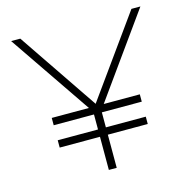

<svg xmlns="http://www.w3.org/2000/svg" viewBox="-113 -825 1005 1013"><g transform="rotate(-15 389.0 -318.0)"><path d="M422 -266H619V-226H401V-144H619V-104H401V77H358V-104H138V-144H358V-226H138V-266H341L36 -713H86L381 -278L693 -713H742Z"/></g></svg>

Font: Gmarket Sans TTF Light
Style: Regular
Weight: 300
Designer: Creative Director : Sungho Lee; Art Director : Kiwoong Choi; Project Manager : Sori Yang, Jongwook Yoon; Font Designer :
Foundry: Sandoll Inc.
Version: Version 1.000;hotconv 1.0.109;makeotfexe 2.5.65596